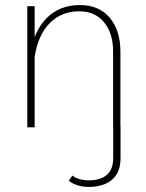

<svg xmlns="http://www.w3.org/2000/svg" viewBox="-20 -508 582 766"><path d="M431.6 -4.9V121.6Q431.6 168 406.2 189.7Q380.9 211.4 335.4 211.4Q312 211.4 294.9 205.8Q277.8 200.2 269 192.4L254.4 212.9Q266.6 223.6 287.6 230.7Q308.6 237.8 335.4 237.8Q371.1 237.8 399.7 225.8Q428.2 213.9 444.6 188.5Q460.9 163.1 460.9 123V-4.9ZM460.4 -302.2Q460.4 -386.7 417.7 -437.3Q375 -487.8 298.8 -487.8Q217.3 -487.8 165.8 -435.5Q114.3 -383.3 98.6 -285.6L118.2 -281.2Q131.8 -368.2 178.2 -415.5Q224.6 -462.9 296.9 -462.9Q359.4 -462.9 395.3 -418.9Q431.2 -375 431.2 -303.2V0H460.4ZM118.2 0V-332V-483.4H88.9V0Z"/></svg>

Font: Estedad VF
Style: Regular
Weight: 100
Designer: Amin Abedi
Version: Version 7.3